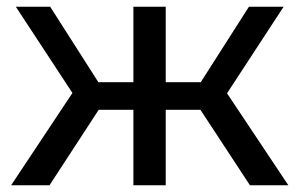

<svg xmlns="http://www.w3.org/2000/svg" viewBox="-20 -550 889 570"><path d="M836 0H722L575 -224H472V0H376V-224H273L127 0H13L195 -274L27 -530H129L272 -306H376V-530H472V-306H576L719 -530H822L654 -273Z"/></svg>

Font: false
Style: Regular
Weight: 500
Designer: Julieta Ulanovsky
Foundry: Julieta Ulanovsky
Version: Version 7.222;hotconv 1.0.109;makeotfexe 2.5.65596